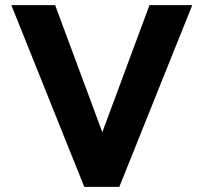

<svg xmlns="http://www.w3.org/2000/svg" viewBox="-20 -720 790 745"><path d="M24 -700 307 5H443L726 -700H560L377 -207L194 -700Z"/></svg>

Font: Mission
Style: Bold
Weight: 700
Version: Version 1.000;FEAKit 1.0